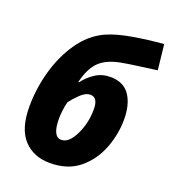

<svg xmlns="http://www.w3.org/2000/svg" viewBox="-140 -870 883 986"><g transform="rotate(20 301.5 -377.5)"><path d="M244 10Q341 10 403.5 -41Q466 -92 496.5 -170.5Q527 -249 527 -330Q527 -413 493 -462.5Q459 -512 387 -512Q341 -512 304.5 -488Q268 -464 244 -431H240Q259 -510 297.5 -547.5Q336 -585 410 -599Q446 -606 502.5 -613.5Q559 -621 603 -627L588 -765Q502 -758 420 -744Q338 -730 282 -705Q205 -669 152.5 -592.5Q100 -516 73.5 -420Q47 -324 47 -227Q47 -106 101 -48Q155 10 244 10ZM259 -122Q211 -122 211 -221Q211 -244 214.5 -269.5Q218 -295 223 -314Q240 -337 267.5 -364Q295 -391 322 -391Q363 -391 363 -326Q363 -251 331.5 -186.5Q300 -122 259 -122Z"/></g></svg>

Font: Noto Sans Display Extra
Style: Italic
Weight: 800
Italic angle: -12°
Designer: Monotype Design Team
Foundry: Monotype Imaging Inc.
Version: Version 1.900